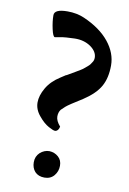

<svg xmlns="http://www.w3.org/2000/svg" viewBox="-81 -743 543 806"><g transform="rotate(10 190.0 -340.0)"><path d="M111 -44Q111 -69 128 -85Q146 -101 168 -101Q190 -100 206 -86Q222 -72 222 -48Q222 -24 207 -6Q192 12 166 12Q140 12 125 -4Q111 -20 111 -44ZM287 -520Q287 -546 259 -566Q230 -586 190 -585Q150 -584 129 -580Q108 -576 107 -576Q99 -576 92 -608Q85 -640 85 -666Q85 -692 141 -692Q181 -692 213 -678Q284 -647 322 -600Q360 -553 360 -500Q360 -447 340 -411Q320 -375 270 -342Q212 -306 201 -296Q190 -286 184 -280Q175 -268 175 -250Q175 -232 194 -210Q190 -191 177 -189H176Q168 -189 148 -200Q126 -212 105 -238Q83 -264 83 -294Q83 -323 102 -356Q121 -389 159 -413L182 -428V-427Q208 -442 218 -448Q228 -454 238 -460Q248 -466 252 -470Q257 -474 264 -480Q271 -486 274 -490Q277 -494 280 -499Q287 -508 287 -520Z"/></g></svg>

Font: Lusitana
Style: Bold
Weight: 700
Designer: Ana Paula Megda
Foundry: Ana Paula Megda
Version: Version 1.001; ttfautohint (v1.4.1)